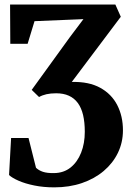

<svg xmlns="http://www.w3.org/2000/svg" viewBox="-20 -573 584 848"><path d="M219.5 254.5Q172 254.5 131.5 246.2Q91 238 62 225.2Q33 212.5 20 200L29 36.5H106L139 168Q151 179.5 169.5 185.8Q188 192 218.5 191.5Q261.5 191 291.8 166.8Q322 142.5 338.2 101.5Q354.5 60.5 354.5 9Q354.5 -33 347 -64.8Q339.5 -96.5 323.8 -118Q308 -139.5 284.2 -150.2Q260.5 -161 228 -161Q203.5 -161 185 -156.8Q166.5 -152.5 152.5 -144.5L120 -176L289 -409.5L348.5 -488.5L132.5 -479.5L102 -379.5H25.5L24.5 -553H489.5L513.5 -499L297 -211Q372.5 -213 422.8 -185.2Q473 -157.5 498 -108.5Q523 -59.5 523 2.5Q523 56 500.8 102Q478.5 148 438 182.2Q397.5 216.5 342 235.5Q286.5 254.5 219.5 254.5Z"/></svg>

Font: Merriweather 24pt ExtraBold
Style: Regular
Weight: 800
Version: Version 2.100